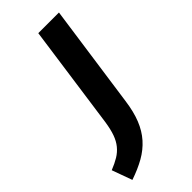

<svg xmlns="http://www.w3.org/2000/svg" viewBox="-331 -576 841 841"><g transform="rotate(-45 89.5 -156.0)"><path d="M105 -529H233L165 -49Q157 10 140 52.5Q123 95 95.5 126Q68 157 30 178.5Q-8 200 -58 217L-92 123Q-62 111 -40.5 98Q-19 85 -3.5 66Q12 47 21.5 20.5Q31 -6 37 -45Z"/></g></svg>

Font: Xgbmvzvtohvqztyvzapvmeyoton
Style: Regular
Weight: 500
Italic angle: -8°
Designer: Carrois Corporate & Edenspiekermann
Foundry: Carrois Corporate GbR & Edenspiekermann AG
Version: Version 2.001